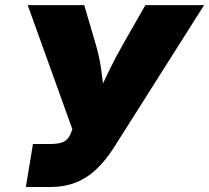

<svg xmlns="http://www.w3.org/2000/svg" viewBox="-20 -748 836 768"><path d="M83.5 0 111.8 -171.9H178.7Q217.8 -171.9 235.6 -181.4Q253.4 -190.9 261.2 -210.4L269.5 -231L90.8 -727.5H316.9L360.8 -578.1Q377 -524.4 384.5 -472.7Q392.1 -420.9 395.5 -375.2Q398.9 -329.6 400.9 -294.4H338.9Q354.5 -329.6 374.3 -374.8Q394 -419.9 419.4 -471.7Q444.8 -523.4 476.1 -578.1L561.5 -727.5H796.4L436.5 -159.2Q401.4 -104 362.8 -68.6Q324.2 -33.2 279.8 -16.6Q235.4 0 182.6 0Z"/></svg>

Font: Inter 20pt Black
Style: Italic
Weight: 900
Italic angle: -9.3988°
Version: Version 4.001;git-66647c0bb